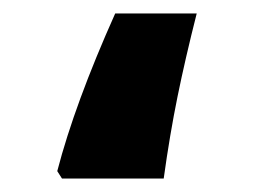

<svg xmlns="http://www.w3.org/2000/svg" viewBox="-20 -694 377 285"><path d="M272 -674Q255 -607 243.5 -550.5Q232 -494 223 -429H72L65 -440Q78 -490 99.5 -548.5Q121 -607 151 -674Z"/></svg>

Font: Noto Kufi Arabic ExtraBold
Style: Regular
Weight: 800
Designer: Monotype Design Team, David Williams, Khaled Hosny
Foundry: Google LLC
Version: Version 2.109; ttfautohint (v1.8.4.7-5d5b)